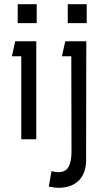

<svg xmlns="http://www.w3.org/2000/svg" viewBox="-20 -668 500 921"><path d="M156 -648V-557H65V-648ZM154 0H82V-398H37L53 -470H154ZM396 -648V-557H305V-648ZM260 233Q243 233 214 227L227 153Q248 158 259 158Q295 158 309 132Q323 106 323 60L322 -398H277L293 -470H394L393 101Q393 141 378 170.5Q363 200 333 216.5Q303 233 260 233Z"/></svg>

Font: Kreadon
Style: Regular
Weight: 400
Designer: kohakuno
Foundry: StudioGnu
Version: Version 1.000;Glyphs 3.1.2 (3151)